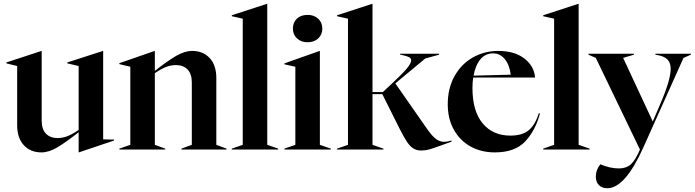

<svg xmlns="http://www.w3.org/2000/svg" viewBox="-20 -793 3683 1018"><path d="M71 -129V-443L14 -457V-462L200 -523H201V-153Q201 -108 223.5 -84.5Q246 -61 285 -61Q313 -61 339 -71.5Q365 -82 397 -104V-443L337 -457V-462L526 -523H527V-54L585 -53V-48L398 15H397V-92Q330 -39 284.5 -12Q239 15 200 15Q141 15 106 -23.5Q71 -62 71 -129Z M613 -5 671 -25V-439L613 -453V-458L800 -523H801V-417Q868 -470 913.5 -496.5Q959 -523 999 -523Q1057 -523 1092 -485Q1127 -447 1127 -379V-25L1181 -5V0H942V-5L997 -25V-356Q997 -401 974.5 -424.5Q952 -448 913 -448Q885 -448 859 -437.5Q833 -427 801 -405V-25L856 -5V0H613Z M1209 -5 1267 -25V-694L1209 -707V-712L1396 -773H1397V-25L1455 -5V0H1209Z M1488 -5 1546 -25V-439L1488 -452V-457L1675 -523H1676V-25L1734 -5V0H1488ZM1533 -641Q1533 -674 1554 -694Q1575 -714 1611 -714Q1646 -714 1667.5 -693.5Q1689 -673 1689 -641Q1689 -610 1667.5 -589.5Q1646 -569 1611 -569Q1576 -569 1554.5 -589.5Q1533 -610 1533 -641Z M2097 -114 2007 -294H1955V-25L2013 -5V0H1767V-5L1825 -25V-694L1767 -707V-712L1954 -773H1955V-305H2010L2054 -346Q2111 -399 2135.5 -428Q2160 -457 2160 -473Q2160 -484 2148.5 -490Q2137 -496 2113 -501L2102 -503V-508H2308V-503L2235 -483L2076 -351L2244 -110Q2273 -69 2293 -55Q2313 -41 2335 -41Q2350 -41 2374 -48V-42L2319 -22Q2275 -6 2255.5 -0.5Q2236 5 2213 5Q2189 5 2171.5 -6Q2154 -17 2137.5 -41.5Q2121 -66 2097 -114Z M2354 -240Q2354 -324 2389.5 -388.5Q2425 -453 2486.5 -488Q2548 -523 2622 -523Q2708 -523 2760 -483Q2812 -443 2817 -382H2489Q2485 -359 2485 -326Q2485 -204 2539 -139Q2593 -74 2686 -74Q2750 -74 2784 -103Q2818 -132 2837 -193L2843 -191Q2819 -101 2764.5 -43Q2710 15 2604 15Q2531 15 2474.5 -16.5Q2418 -48 2386 -106Q2354 -164 2354 -240ZM2688 -397Q2682 -448 2657 -479Q2632 -510 2594 -510Q2554 -510 2527.5 -479Q2501 -448 2491 -392Z M2860 -5 2918 -25V-694L2860 -707V-712L3047 -773H3048V-25L3106 -5V0H2860Z M3139 143Q3139 108 3163 78Q3214 100 3262 100Q3300 100 3324 79Q3348 58 3373 0L3139 -486L3100 -503V-508H3341V-503L3284 -486L3441 -149L3478 -235Q3536 -368 3536 -428Q3536 -461 3518.5 -478Q3501 -495 3466 -501L3455 -503V-508H3643V-503L3604 -486L3391 -11Q3294 205 3200 205Q3172 205 3155.5 188.5Q3139 172 3139 143Z"/></svg>

Font: Nyght Serif Medium
Style: Regular
Weight: 500
Designer: Maksym Kobuzan
Version: Version 0.410